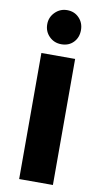

<svg xmlns="http://www.w3.org/2000/svg" viewBox="-101 -974 544 1020"><g transform="rotate(10 171.0 -464.0)"><path d="M80 -680V0H262V-680ZM266 -836Q266 -875 240.5 -901.5Q215 -928 176 -928Q138 -928 111 -901Q84 -874 84 -836Q84 -797 110.5 -770.5Q137 -744 176 -744Q216 -744 241 -770Q266 -796 266 -836Z"/></g></svg>

Font: Catamaran
Style: Regular
Weight: 900
Designer: Pria Ravichandran
Version: Version 1.001;PS 001.000;hotconv 1.0.70;makeotf.lib2.5.58329